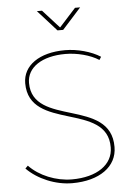

<svg xmlns="http://www.w3.org/2000/svg" viewBox="-60 -962 714 1008"><g transform="rotate(-5 296.5 -458.0)"><path d="M173 -916 272 -806H302L401 -916H374L287 -820L200 -916ZM478 -632 488 -648C440 -679 367 -699 302 -699C167 -699 79 -638 79 -544C79 -290 499 -410 497 -170C497 -79 412 -20 280 -20C196 -20 108 -56 55 -112L41 -98C99 -39 192 0 280 0C424 0 517 -67 517 -170C519 -430 99 -310 99 -544C99 -626 179 -679 302 -679C364 -679 433 -661 478 -632Z"/></g></svg>

Font: Montserrat Thin
Style: Regular
Weight: 250
Designer: Julieta Ulanovsky
Foundry: Julieta Ulanovsky
Version: Version 4.000